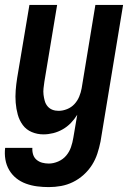

<svg xmlns="http://www.w3.org/2000/svg" viewBox="-31 -540 551 783"><path d="M168 223Q144 223 120.5 220Q97 217 75 209Q53 201 35.5 187Q18 173 6.5 153.5Q-5 134 -9 110.5Q-13 87 -10 63H101Q100 77 104 90Q108 103 118 111.5Q128 120 141 123.5Q154 127 168 127Q187 127 206.5 118.5Q226 110 239 94.5Q252 79 258.5 60Q265 41 268 22L284 -72Q273 -54 258 -38.5Q243 -23 224.5 -12.5Q206 -2 186 3Q166 8 146 8Q121 8 98.5 -1.5Q76 -11 62 -30Q48 -49 41.5 -72.5Q35 -96 33 -121Q31 -146 33 -171.5Q35 -197 39 -222L89 -520H202L150 -207Q148 -193 146.5 -180Q145 -167 146.5 -154Q148 -141 151.5 -128.5Q155 -116 163 -106.5Q171 -97 182.5 -92.5Q194 -88 208 -88Q225 -88 242.5 -95Q260 -102 272.5 -115.5Q285 -129 292 -146Q299 -163 302 -180L358 -520H471L379 37Q374 62 366 86.5Q358 111 344 133Q330 155 310 173Q290 191 266.5 202.5Q243 214 218 218.5Q193 223 168 223Z"/></svg>

Font: Iosevka Curly
Style: Bold Italic
Weight: 700
Italic angle: -9°
Monospace: yes
Designer: Belleve Invis
Foundry: Belleve Invis
Version: Version 22.1.2; ttfautohint (v1.8.4)